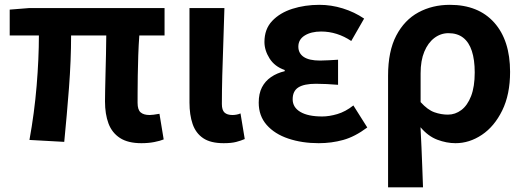

<svg xmlns="http://www.w3.org/2000/svg" viewBox="-20 -594 2232 815"><path d="M580.2 13.8Q523.4 13.8 489.4 -8.2Q455.4 -30.2 440.5 -69.9Q425.7 -109.6 425.7 -163.7Q425.7 -179 426.3 -209.8Q426.9 -240.7 427.9 -280.8Q428.9 -321 429.9 -363.4Q430.9 -405.9 431.1 -443.6H281.8Q281.8 -338.4 272.8 -221.1Q263.7 -103.9 252.7 8.2L105 0Q125.9 -114.4 135.5 -229.8Q145.1 -345.3 145.1 -443.6H21.2V-553.2L104.1 -559.8H678.5V-443.6H571.4Q568.4 -403.9 566.9 -359.3Q565.4 -314.7 564.8 -273.5Q564.2 -232.3 564.1 -201.5Q564 -170.6 564 -157.7Q564 -128.1 576.9 -117Q589.8 -105.8 615 -105.8Q628.3 -105.8 656.9 -111L674.8 -2.2Q659.7 4.1 635.1 8.9Q610.5 13.8 580.2 13.8Z M929.5 13.8Q873.8 13.8 842.4 -7.5Q811 -28.7 797.6 -67.7Q784.3 -106.6 784.3 -158.8V-559.8H932.6Q931 -491.7 928.1 -417.3Q925.1 -342.9 923.5 -274Q921.8 -205.1 921.8 -152.6Q921.8 -126.6 933.1 -116.2Q944.5 -105.8 966.8 -105.8Q974 -105.8 983.3 -107.3Q992.5 -108.8 1000.9 -112.6L1018.9 -3.8Q1002.5 3.3 982.4 8.5Q962.2 13.8 929.5 13.8Z M1332.9 13.8Q1262.1 13.8 1204 -5.7Q1145.9 -25.2 1112 -63.7Q1078.2 -102.2 1078.2 -158.2Q1078.2 -196.6 1091.9 -223.3Q1105.7 -250 1130.7 -267Q1155.6 -284 1188.5 -291.8V-296.8Q1145.9 -311.5 1124.2 -345.9Q1102.5 -380.4 1102.5 -415.9Q1102.5 -470.3 1135.2 -505Q1167.9 -539.6 1221 -556.6Q1274.1 -573.5 1335.8 -573.5Q1386.1 -573.5 1435.4 -558.2Q1484.6 -542.9 1525.6 -515.1L1471 -420Q1441.6 -439.8 1409.4 -450Q1377.1 -460.2 1343.1 -460.2Q1300.7 -460.2 1273.5 -443.3Q1246.4 -426.4 1246.4 -396Q1246.4 -367.9 1269.2 -352.4Q1292.1 -336.9 1338.6 -336.9Q1356 -336.9 1375.9 -338.2Q1395.8 -339.5 1415 -340.5V-234Q1390.4 -236 1366.8 -237.2Q1343.2 -238.4 1321.1 -238.4Q1270.8 -238.4 1246.5 -223Q1222.3 -207.6 1222.3 -172.6Q1222.3 -138.3 1255 -118.9Q1287.7 -99.6 1347.8 -99.6Q1377.3 -99.6 1412 -109.8Q1446.6 -120 1480 -146.4L1539 -52.9Q1486.2 -13.5 1436.7 0.1Q1387.2 13.8 1332.9 13.8Z M1627.3 201.1V-272.9Q1627.3 -376.6 1662 -442.9Q1696.8 -509.3 1756.1 -541.4Q1815.3 -573.5 1889.5 -573.5Q2010.5 -573.5 2077.9 -498.1Q2145.2 -422.6 2145.2 -288.9Q2145.2 -192.9 2111.8 -125Q2078.5 -57.1 2025.5 -21.7Q1972.5 13.8 1913.6 13.8Q1875.5 13.8 1836.2 -1Q1796.9 -15.9 1765 -53.9Q1767.6 -8.7 1769.2 33.2Q1770.9 75 1772.5 116.3Q1774 157.5 1775.6 201.1ZM1881.3 -107.4Q1912.3 -107.4 1938.3 -126.9Q1964.2 -146.4 1979.7 -186.2Q1995.1 -226.1 1995.1 -286.6Q1995.1 -340.3 1982.9 -377.5Q1970.8 -414.6 1946.2 -433.9Q1921.6 -453.2 1883.6 -453.2Q1850.9 -453.2 1823.9 -432.9Q1796.9 -412.5 1781.2 -374.9Q1765.4 -337.2 1765.4 -282.8V-160.6Q1795.3 -127.5 1823.8 -117.5Q1852.3 -107.4 1881.3 -107.4Z"/></svg>

Font: Noto Sans JP
Style: Regular
Weight: 100
Designer: Ryoko NISHIZUKA 西塚涼子 (kana, bopomofo & ideographs); Paul D. Hunt (Latin, Greek & Cyrillic); Sandoll Communications 산돌커뮤니
Foundry: Adobe
Version: Version 2.004;hotconv 1.0.118;makeotfexe 2.5.65603